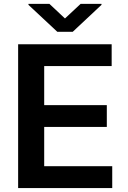

<svg xmlns="http://www.w3.org/2000/svg" viewBox="-20 -951 648 971"><path d="M71.7 0V-727.3H544.7V-616.8H203.5V-419.4H520.2V-308.9H203.5V-110.4H547.6V0ZM229.8 -931.5 308.6 -857.6 387.8 -931.5H493.3V-926.5L347.7 -790.1H269.9L123.9 -926.5V-931.5Z"/></svg>

Font: Inter UI Semi Bold
Style: Regular
Weight: 600
Designer: Rasmus Andersson
Foundry: rsms
Version: 3.2;8d6f07862